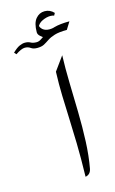

<svg xmlns="http://www.w3.org/2000/svg" viewBox="-211 -785 500 834"><g transform="rotate(-15 39.0 -367.5)"><path d="M59.6 -471.7 104.5 -533.7Q102.5 -476.1 104.2 -410.9Q106 -345.7 107.4 -278.3Q108.9 -210.9 106.2 -146.5Q103.5 -82 93.3 -26.4Q88.4 -1.5 65.9 2.4Q67.9 -83.5 66.4 -147.5Q64.9 -211.4 62.7 -263.4Q60.5 -315.4 59.1 -364.7Q57.6 -414.1 59.6 -471.7ZM52.7 -626.5Q42.5 -631.8 33 -640.4Q23.4 -648.9 23.4 -658.7Q23.4 -699.7 39.6 -719Q55.7 -738.3 79.6 -738.3Q104 -738.3 121.1 -719.7L115.2 -709Q107.9 -711.9 98.6 -711.9Q81.5 -711.9 62.3 -702.9Q43 -693.8 37.6 -677.2L39.1 -687Q40 -675.3 51 -666Q62 -656.7 81.5 -656.7Q90.8 -656.7 102.5 -659.7ZM172.9 -668 152.3 -634.8Q116.7 -634.8 96.4 -628.4Q76.2 -622.1 63.7 -613.5Q51.3 -605 39.6 -598.6Q27.8 -592.3 8.3 -592.3Q-9.3 -592.3 -19.5 -599.9Q-29.8 -607.4 -44.4 -607.4Q-59.6 -607.4 -86.4 -589.4L-94.7 -598.6Q-76.7 -616.2 -63 -622.3Q-49.3 -628.4 -38.1 -628.4Q-23.9 -628.4 -13.9 -622.8Q-3.9 -617.2 12.2 -617.2Q22.9 -617.2 33.7 -624.8Q44.4 -632.3 60.5 -642.6Q76.7 -652.8 103.5 -660.4Q130.4 -668 172.9 -668Z"/></g></svg>

Font: Lateef Light
Style: Regular
Weight: 300
Designer: SIL International
Foundry: SIL International
Version: Version 4.200